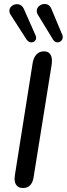

<svg xmlns="http://www.w3.org/2000/svg" viewBox="-20 -934 334 961"><path d="M53 -39Q53 -49 54 -54L144 -622Q149 -647 163 -662Q177 -677 200 -677Q220 -677 230 -664.5Q240 -652 240 -630Q240 -619 239 -613L148 -46Q144 -21 131 -7Q118 7 95 7Q74 7 63.5 -5.5Q53 -18 53 -39ZM164 -879Q164 -894 176 -904Q188 -914 203 -914Q228 -914 238 -888L292 -759Q294 -755 294 -748Q294 -737 286 -729.5Q278 -722 268 -722Q255 -722 246 -735L171 -858Q164 -868 164 -879ZM27 -880Q27 -894 38.5 -903.5Q50 -913 65 -913Q89 -913 100 -888L158 -757Q161 -751 161 -745Q161 -735 154 -728.5Q147 -722 137 -722Q123 -722 113 -736L34 -859Q27 -869 27 -880Z"/></svg>

Font: SN Pro
Style: Italic
Weight: 400
Italic angle: -9°
Designer: Tobias Whetton
Foundry: Supernotes
Version: Version 1.003